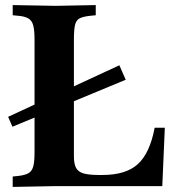

<svg xmlns="http://www.w3.org/2000/svg" viewBox="-20 -733 701 756"><path d="M29 -234 12 -273 450 -476 475 -419ZM30 3V-38L50 -40Q78 -43 92 -51Q106 -59 111 -78Q116 -97 116 -133V-577Q116 -613 111 -632.5Q106 -652 91.5 -660.5Q77 -669 50 -671L30 -673V-713L199 -710L357 -713V-673L337 -671Q308 -668 294 -661Q280 -654 275.5 -635Q271 -616 271 -577V-117Q271 -88 279.5 -72Q288 -56 309.5 -50Q331 -44 370 -44H383Q476 -44 523 -87Q570 -130 589 -230H629L619 0H188Z"/></svg>

Font: Baskervville SC
Style: Regular
Weight: 400
Designer: Alexis Faudot, Rémi Forte, Morgane Pierson, Rafael Ribas, Tanguy Vanlaeys, Rosalie Wagner, Thomas Huot-Marchand
Foundry: ANRT
Version: Version 1.100